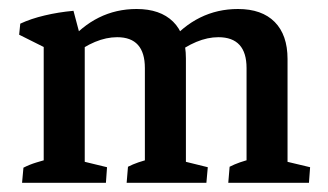

<svg xmlns="http://www.w3.org/2000/svg" viewBox="-20 -396 711 416"><path d="M514.2 -2.9V-248.5Q514.2 -315.4 453.1 -315.4Q406.7 -315.4 354.5 -274.4L344.7 -301.8Q406.7 -376.5 495.6 -376.5Q547.4 -376.5 575.2 -348.4Q603 -320.3 603 -268.1V-2.9ZM27.8 0 30.8 -32.7Q44.4 -39.6 58.6 -43.9Q72.8 -48.3 86.9 -51.8L74.7 -12.2V-82H163.6V-12.2L153.3 -47.9L211.9 -33.7L209.5 0ZM74.7 -2.9V-330.1L163.6 -309.6V-2.9ZM254.4 0 257.3 -34.7Q267.6 -40 279.8 -44.2Q292 -48.3 306.2 -51.8L293.9 -12.2V-82H382.8V-12.2L372.6 -47.9L430.2 -33.7L427.2 0ZM293.9 -2.9V-248.5Q293.9 -315.4 233.9 -315.4Q187 -315.4 135.3 -274.4L125.5 -301.8Q187.5 -376.5 275.9 -376.5Q327.1 -376.5 355 -349.1Q382.8 -321.8 382.8 -269.5V-2.9ZM74.7 -249.5V-312L88.9 -287.1L21.5 -320.8L23.9 -344.7Q46.9 -355.5 76.7 -362.5Q106.4 -369.6 139.2 -372.6L160.6 -292ZM474.6 0 477.5 -34.7Q487.8 -40 499.8 -44.2Q511.7 -48.3 525.9 -51.8L514.2 -12.2V-82H603V-12.2L592.3 -47.9L651.9 -33.7L649.4 0Z"/></svg>

Font: Markazi Text Medium
Style: Regular
Weight: 500
Designer: Borna Izadpanah (Arabic designer), Fiona Ross (Arabic design director) and Florian Runge (Latin designer)
Foundry: Borna Izadpanah and Florian Runge
Version: Version 1.001